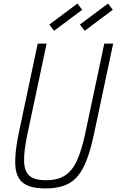

<svg xmlns="http://www.w3.org/2000/svg" viewBox="-20 -1045 656 1079"><path d="M236 14Q154 14 113 -14.5Q72 -43 66.5 -111Q61 -179 85 -295L192 -800H242L134 -291Q113 -192 115.5 -135.5Q118 -79 147.5 -55.5Q177 -32 237 -32Q300 -32 341.5 -56.5Q383 -81 410.5 -138.5Q438 -196 459 -295L566 -800H616L508 -291Q484 -175 450.5 -108Q417 -41 366 -13.5Q315 14 236 14ZM456 -872 429 -907 587 -1025 614 -990ZM284 -872 257 -907 415 -1025 442 -990Z"/></svg>

Font: Victor Mono Thin
Style: Italic
Weight: 100
Italic angle: -12°
Monospace: yes
Designer: Rune Bjørnerås
Version: Version 1.561;gftools[0.9.30]